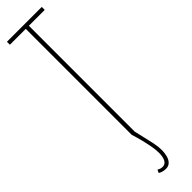

<svg xmlns="http://www.w3.org/2000/svg" viewBox="-319 -676 873 873"><g transform="rotate(-45 117.0 -240.0)"><path d="M78 195Q84 199 90.5 201Q97 203 104 203Q120 203 128.5 188Q137 173 137 146Q137 127 133 104.5Q129 82 122.5 55.5Q116 29 107 0H127Q132 23 138.5 49Q145 75 150 100Q155 125 155 146Q155 165 150.5 182Q146 199 135.5 209.5Q125 220 108 220Q101 220 91 218Q81 216 71 210ZM229 -681H127V0H107V-681H5V-700H229Z"/></g></svg>

Font: Georama ExtraCondensed Thin
Style: Regular
Weight: 100
Width: 2
Designer: Jean-Baptiste Levee
Foundry: Production Type
Version: Version 1.001